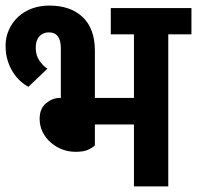

<svg xmlns="http://www.w3.org/2000/svg" viewBox="-20 -668 706 688"><path d="M320 -147Q312 -139 296 -131.5Q280 -124 251 -124Q225 -124 202 -133Q179 -142 161 -158Q143 -174 132.5 -195.5Q122 -217 122 -242Q122 -279 145 -298Q168 -317 193 -317H198V-495Q198 -552 155 -552Q134 -552 121 -537.5Q108 -523 108 -497Q108 -469 122 -449.5Q136 -430 150 -422L82 -357Q68 -364 53.5 -377Q39 -390 27 -408.5Q15 -427 7.5 -451Q0 -475 0 -504Q0 -535 12 -561.5Q24 -588 45 -607.5Q66 -627 94.5 -637.5Q123 -648 157 -648Q233 -648 276.5 -606.5Q320 -565 320 -486V-317H460V-545H377V-639H666V-545H583V0H460V-222H320Z"/></svg>

Font: Mukta
Style: Bold
Weight: 700
Designer: Girish Dalvi and Yashodeep Gholap
Foundry: Ek Type
Version: Version 2.538;PS 1.002;hotconv 16.6.51;makeotf.lib2.5.65220;